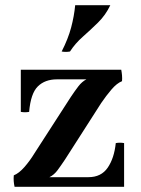

<svg xmlns="http://www.w3.org/2000/svg" viewBox="-20 -718 541 738"><path d="M170 -37 33 -44Q53 -52 74 -76Q95 -100 112 -128L252 -345Q268 -369 281.5 -386.5Q295 -404 312 -413L449 -406Q429 -398 408.5 -374Q388 -350 369 -322L230 -105Q214 -81 201 -63.5Q188 -46 170 -37ZM36 0Q31 -22 33 -44L170 -37H320Q369 -37 394 -73.5Q419 -110 425 -168Q441 -171 457 -168V0ZM60 -288V-450H446Q448 -440 449 -428.5Q450 -417 449 -406L312 -413H199Q153 -413 125.5 -386Q98 -359 92 -288Q76 -285 60 -288ZM404 -698Q386 -660 357 -631.5Q328 -603 298.5 -577Q269 -551 249 -520Q233 -517 217 -520Q242 -569 253.5 -612.5Q265 -656 269 -698Z"/></svg>

Font: Poltawski Nowy SemiBold
Style: Regular
Weight: 600
Version: Version 1.001;gftools[0.9.25]